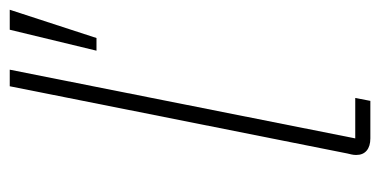

<svg xmlns="http://www.w3.org/2000/svg" viewBox="-213 -567 780 394"><g transform="rotate(-90 177.0 -370.0)"><path d="M167 0H90Q74 0 65 -7.5Q56 -15 56 -29Q56 -34 57 -38.5Q58 -43 59 -47L197 -740H231L90 -31H173ZM354 -740 296 -562H270L313 -740Z"/></g></svg>

Font: IBM Plex Sans ExtraLight
Style: Italic
Weight: 250
Italic angle: -11.31°
Designer: Mike Abbink, Paul van der Laan, Pieter van Rosmalen
Foundry: Bold Monday
Version: Version 3.201